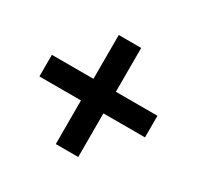

<svg xmlns="http://www.w3.org/2000/svg" viewBox="-120 -779 830 808"><g transform="rotate(30 294.5 -375.0)"><path d="M240 -110H349V-322H551V-427H349V-640H240V-427H38V-322H240Z"/></g></svg>

Font: Noto Sans JP
Style: Bold
Weight: 700
Designer: Ryoko NISHIZUKA  (kana, bopomofo & ideographs); Paul D. Hunt (Latin, Greek & Cyrillic); Sandoll Communications , Soo-you
Foundry: Adobe
Version: Version 2.002;hotconv 1.0.116;makeotfexe 2.5.65601